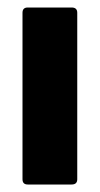

<svg xmlns="http://www.w3.org/2000/svg" viewBox="-20 -492 266 512"><path d="M186 -14Q186 0 171 0H54Q40 0 40 -14V-458Q40 -472 54 -472H171Q186 -472 186 -458Z"/></svg>

Font: Glory ExtraBold
Style: Regular
Weight: 800
Designer: Robert Leuschke
Foundry: Robert Leuschke
Version: Version 1.011